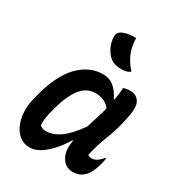

<svg xmlns="http://www.w3.org/2000/svg" viewBox="-193 -936 987 1069"><g transform="rotate(30 300.0 -401.5)"><path d="M309 -547Q356 -547 385 -520Q414 -493 430 -457H435Q439 -479 441.5 -500Q444 -521 444 -536Q464 -543 487 -543Q529 -543 547.5 -510.5Q566 -478 546 -393Q530 -317 503.5 -250.5Q477 -184 463 -117Q472 -109 488 -109Q521 -109 553 -150H559Q558 -142 556 -132.5Q554 -123 551 -111Q544 -84 534 -61.5Q524 -39 512 -26Q496 -8 478 0.5Q460 9 434 9Q386 9 361.5 -33.5Q337 -76 350 -140V-142H345Q319 -99 288 -64.5Q257 -30 224 -9.5Q191 11 159 11Q120 11 93 -10.5Q66 -32 51 -67Q36 -102 33.5 -144Q31 -186 41 -226L47 -251Q86 -406 155 -476.5Q224 -547 309 -547ZM151 -128Q159 -121 168 -117Q177 -113 189 -113Q236 -113 281.5 -145Q327 -177 379 -251Q389 -285 400.5 -319.5Q412 -354 421 -392Q389 -435 326 -435Q271 -435 233.5 -388Q196 -341 171 -252L167 -235Q149 -177 151 -128ZM368 -814Q370 -759 386.5 -718.5Q403 -678 439 -638Q426 -628 412.5 -625Q399 -622 382 -622Q339 -622 313 -641Q290 -659 274 -690.5Q258 -722 257 -756Q255 -786 284 -800Q301 -808 323 -811Q345 -814 368 -814Z"/></g></svg>

Font: Recursive Sn Csl St SmB
Style: Italic
Weight: 600
Italic angle: -15°
Version: Version 1.079;hotconv 1.0.112;makeotfexe 2.5.65598; ttfautoh